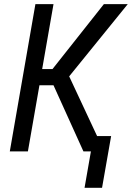

<svg xmlns="http://www.w3.org/2000/svg" viewBox="-20 -731 637 927"><path d="M314 -362.3 596.7 -710.9H481.4L233.4 -397.5H183.6L238.3 -710.9H150.9L27.3 0H114.7L170.4 -319.3H238.3L382.8 0H418.9L388.2 175.8H472.7L516.6 -74.2H448.7Z"/></svg>

Font: Roboto Condensed
Style: Italic
Weight: 400
Designer: Google
Version: Version 1.000;PS 001.000;hotconv 1.0.88;makeotf.lib2.5.64775